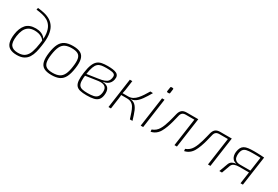

<svg xmlns="http://www.w3.org/2000/svg" viewBox="62 -1696 3904 2694"><g transform="rotate(30 2014.0 -349.0)"><path d="M168 -710Q226 -704 280 -691Q334 -678 377.5 -650.5Q421 -623 449.5 -576Q478 -529 486.5 -456Q495 -383 478 -278Q470 -219 456.5 -167Q443 -115 417.5 -74.5Q392 -34 348.5 -11Q305 12 237 12Q167 12 124 -12.5Q81 -37 66.5 -89.5Q52 -142 63 -223Q77 -326 129 -386.5Q181 -447 288 -447Q310 -447 334 -443Q358 -439 383 -428Q408 -417 430 -395.5Q452 -374 470 -339L462 -319Q440 -359 411 -378.5Q382 -398 350.5 -405Q319 -412 289 -412Q228 -412 190 -387Q152 -362 132 -318Q112 -274 104 -217Q89 -110 122.5 -66.5Q156 -23 237 -23Q309 -23 348.5 -55Q388 -87 408.5 -147.5Q429 -208 440 -289Q456 -388 448 -454.5Q440 -521 414 -563Q388 -605 348.5 -628.5Q309 -652 260.5 -662.5Q212 -673 161 -679Z M863 -494Q942 -494 986.5 -469Q1031 -444 1045 -388Q1059 -332 1045 -238Q1032 -146 1004 -91Q976 -36 926.5 -12Q877 12 798 12Q720 12 675.5 -13Q631 -38 617 -94Q603 -150 616 -243Q629 -335 657 -390Q685 -445 735 -469.5Q785 -494 863 -494ZM863 -458Q799 -458 757.5 -438Q716 -418 692.5 -370Q669 -322 657 -238Q645 -157 655 -110Q665 -63 699.5 -43Q734 -23 798 -23Q863 -23 904.5 -43.5Q946 -64 969.5 -112Q993 -160 1004 -243Q1016 -325 1006.5 -372Q997 -419 962 -438.5Q927 -458 863 -458Z M1423 -494Q1471 -494 1507 -489Q1543 -484 1567 -472Q1591 -460 1600.5 -436.5Q1610 -413 1602 -376Q1597 -351 1582.5 -328Q1568 -305 1541.5 -289Q1515 -273 1473 -267V-265Q1545 -261 1570 -223Q1595 -185 1586 -117Q1579 -66 1554.5 -38Q1530 -10 1485 1Q1440 12 1370 12Q1306 12 1263.5 2Q1221 -8 1198.5 -35.5Q1176 -63 1171.5 -114.5Q1167 -166 1179 -248Q1191 -331 1211 -380Q1231 -429 1260 -453.5Q1289 -478 1329.5 -486Q1370 -494 1423 -494ZM1422 -460Q1375 -460 1341.5 -454Q1308 -448 1284.5 -427.5Q1261 -407 1245 -363.5Q1229 -320 1218 -245Q1207 -172 1209.5 -128Q1212 -84 1229 -61Q1246 -38 1279.5 -30Q1313 -22 1365 -22Q1425 -22 1462.5 -30.5Q1500 -39 1519.5 -62Q1539 -85 1546 -127Q1552 -171 1540 -200.5Q1528 -230 1492 -241.5Q1456 -253 1390 -242L1209 -215L1213 -246L1391 -273Q1453 -281 1488.5 -294.5Q1524 -308 1540.5 -328.5Q1557 -349 1562 -378Q1569 -413 1558 -430Q1547 -447 1514 -453.5Q1481 -460 1422 -460Z M2162 -481Q2142 -446 2122 -414Q2102 -382 2081.5 -353.5Q2061 -325 2038.5 -303Q2016 -281 1990.5 -267.5Q1965 -254 1935 -252L1933 -250Q1964 -248 1987 -235Q2010 -222 2027.5 -199Q2045 -176 2058.5 -145.5Q2072 -115 2083.5 -78Q2095 -41 2108 0H2066Q2049 -52 2034.5 -95.5Q2020 -139 2001.5 -170.5Q1983 -202 1954.5 -218.5Q1926 -235 1881 -235L1884 -267Q1925 -267 1957.5 -285Q1990 -303 2017 -333.5Q2044 -364 2069 -402Q2094 -440 2119 -483ZM1827 -482 1805 -324Q1801 -304 1797.5 -287.5Q1794 -271 1789 -250Q1789 -232 1788 -214.5Q1787 -197 1784 -178L1759 0H1719L1787 -482ZM1912 -267 1908 -235H1776L1781 -267Z M2349 -482 2281 0H2241L2309 -482ZM2365 -683Q2373 -683 2377 -678.5Q2381 -674 2379 -666L2371 -605Q2369 -591 2355 -591H2337Q2319 -591 2322 -608L2331 -668Q2332 -683 2347 -683Z M2883 -482 2878 -449H2714Q2678 -449 2658.5 -433Q2639 -417 2631 -379Q2620 -332 2606.5 -280Q2593 -228 2575 -179Q2557 -130 2534 -90Q2520 -66 2500.5 -46.5Q2481 -27 2457 -14Q2433 -1 2404 5L2400 -29Q2435 -42 2459.5 -62.5Q2484 -83 2500 -110Q2518 -139 2532.5 -177Q2547 -215 2558.5 -254.5Q2570 -294 2578.5 -329.5Q2587 -365 2593 -388Q2605 -437 2632 -459.5Q2659 -482 2709 -482ZM2896 -482 2828 0H2788L2856 -482Z M3426 -482 3421 -449H3257Q3221 -449 3201.5 -433Q3182 -417 3174 -379Q3163 -332 3149.5 -280Q3136 -228 3118 -179Q3100 -130 3077 -90Q3063 -66 3043.5 -46.5Q3024 -27 3000 -14Q2976 -1 2947 5L2943 -29Q2978 -42 3002.5 -62.5Q3027 -83 3043 -110Q3061 -139 3075.5 -177Q3090 -215 3101.5 -254.5Q3113 -294 3121.5 -329.5Q3130 -365 3136 -388Q3148 -437 3175 -459.5Q3202 -482 3252 -482ZM3439 -482 3371 0H3331L3399 -482Z M3800 -485Q3820 -485 3846.5 -484.5Q3873 -484 3903.5 -482.5Q3934 -481 3964 -478L3950 -447Q3945 -448 3927 -449Q3909 -450 3884 -450.5Q3859 -451 3834 -451Q3809 -451 3789 -451Q3734 -451 3699.5 -443.5Q3665 -436 3647 -413.5Q3629 -391 3623 -343Q3620 -316 3625 -288Q3630 -260 3653.5 -241.5Q3677 -223 3727 -223H3919L3917 -191Q3910 -191 3883.5 -191Q3857 -191 3816.5 -191Q3776 -191 3727 -191Q3681 -191 3649.5 -178.5Q3618 -166 3605 -130L3558 0H3515L3567 -141Q3581 -177 3611 -191Q3641 -205 3667 -207L3668 -210Q3634 -215 3613.5 -236Q3593 -257 3586 -287.5Q3579 -318 3583 -349Q3589 -392 3603.5 -419Q3618 -446 3643.5 -460.5Q3669 -475 3707.5 -480Q3746 -485 3800 -485ZM3965 -478 3897 0H3858L3926 -478Z"/></g></svg>

Font: Exo 2 ExtraLight
Style: Italic
Weight: 250
Italic angle: -8°
Designer: Natanael Gama
Foundry: Natanael Gama
Version: Version 2.010